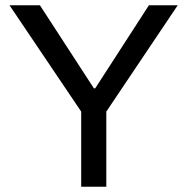

<svg xmlns="http://www.w3.org/2000/svg" viewBox="-20 -706 707 726"><path d="M287 0V-284L16 -686H131L335 -372H340L543 -686H652L382 -284V0Z"/></svg>

Font: Archivo VF Beta
Style: Regular
Weight: 400
Designer: Hector Gatti
Foundry: Omnibus-Type
Version: Version 1.002